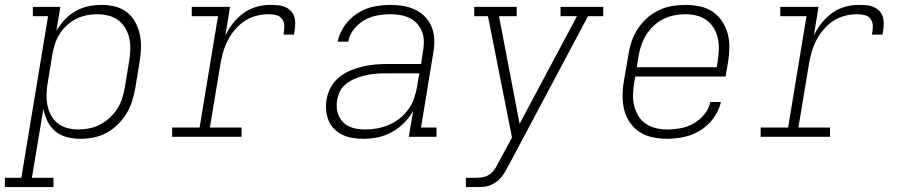

<svg xmlns="http://www.w3.org/2000/svg" viewBox="-69 -558 3689 783"><path d="M-49 205V167H18L127 -492H65V-530H177L161 -432Q175 -457 195 -478Q215 -499 240 -513Q265 -527 292 -532.5Q319 -538 346 -538Q346 -538 346 -538Q346 -538 346 -538Q374 -538 401.5 -531Q429 -524 449.5 -507.5Q470 -491 483 -467Q496 -443 501.5 -416.5Q507 -390 506 -361.5Q505 -333 500 -304L482 -194Q477 -168 468.5 -142Q460 -116 445 -92Q430 -68 409 -48Q388 -28 363 -15Q338 -2 311.5 3Q285 8 258 8Q230 8 203 1Q176 -6 156 -23Q136 -40 124.5 -64Q113 -88 108 -114L61 167H149V205ZM250 -30Q273 -30 295.5 -34.5Q318 -39 339 -50Q360 -61 378 -77.5Q396 -94 409 -114Q422 -134 429 -156Q436 -178 440 -201L458 -311Q462 -334 462.5 -357.5Q463 -381 458 -403Q453 -425 441.5 -444Q430 -463 412.5 -476Q395 -489 372.5 -494.5Q350 -500 327 -500Q305 -500 283 -495.5Q261 -491 240.5 -480.5Q220 -470 202.5 -453.5Q185 -437 173 -417.5Q161 -398 154.5 -376.5Q148 -355 144 -333L126 -223Q122 -200 121 -176.5Q120 -153 124 -131Q128 -109 138.5 -89Q149 -69 166 -55.5Q183 -42 205 -36Q227 -30 250 -30Z M633 0V-38H745L820 -492H713V-530H869L850 -413Q863 -440 881.5 -463.5Q900 -487 924 -504.5Q948 -522 976 -530Q1004 -538 1032 -538Q1049 -538 1065.5 -536.5Q1082 -535 1096 -528.5Q1110 -522 1120 -510Q1130 -498 1133 -482.5Q1136 -467 1134.5 -450Q1133 -433 1130 -417H1087Q1090 -433 1090.5 -449.5Q1091 -466 1082.5 -479Q1074 -492 1058.5 -496Q1043 -500 1026 -500Q1001 -500 976 -493.5Q951 -487 929 -472.5Q907 -458 889.5 -437.5Q872 -417 860 -393.5Q848 -370 841 -345.5Q834 -321 830 -297L787 -38H916V0Z M1413 8Q1391 8 1369 4.5Q1347 1 1328 -8Q1309 -17 1294 -32Q1279 -47 1271 -66.5Q1263 -86 1261 -108Q1259 -130 1263 -153Q1267 -178 1280 -202Q1293 -226 1314 -243Q1335 -260 1360 -270.5Q1385 -281 1411 -287Q1437 -293 1462 -295Q1487 -297 1513 -297H1648L1656 -349Q1660 -370 1659.5 -390.5Q1659 -411 1652 -429Q1645 -447 1632 -461.5Q1619 -476 1601.5 -484.5Q1584 -493 1564 -496.5Q1544 -500 1524 -500Q1497 -500 1469.5 -495Q1442 -490 1417.5 -476Q1393 -462 1374.5 -439Q1356 -416 1351 -388H1308Q1315 -423 1336.5 -453.5Q1358 -484 1389 -504Q1420 -524 1455 -531Q1490 -538 1524 -538Q1551 -538 1577 -533.5Q1603 -529 1625.5 -518Q1648 -507 1665.5 -488.5Q1683 -470 1692 -446.5Q1701 -423 1702 -396.5Q1703 -370 1698 -343L1648 -38H1711V0H1598L1616 -106Q1601 -79 1578.5 -56.5Q1556 -34 1528.5 -19Q1501 -4 1472 2Q1443 8 1413 8ZM1421 -30Q1446 -30 1470 -34.5Q1494 -39 1517.5 -49Q1541 -59 1561.5 -75.5Q1582 -92 1597 -113Q1612 -134 1620 -157.5Q1628 -181 1632 -205L1641 -259H1513Q1497 -259 1481.5 -258.5Q1466 -258 1451 -256Q1436 -254 1420.5 -250.5Q1405 -247 1389.5 -241.5Q1374 -236 1360 -228Q1346 -220 1334 -208.5Q1322 -197 1315.5 -182Q1309 -167 1306 -151Q1303 -134 1304.5 -117.5Q1306 -101 1312.5 -86Q1319 -71 1330.5 -59.5Q1342 -48 1356.5 -41.5Q1371 -35 1387.5 -32.5Q1404 -30 1421 -30Z M1831 205V167H1875Q1890 167 1905 163.5Q1920 160 1932.5 149.5Q1945 139 1953 125Q1961 111 1968 97L2019 3L1921 -492H1865V-530H2038V-492H1966L2050 -53L2284 -492H2217V-530H2391V-492H2329L2006 115Q2006 115 2006 115Q2006 115 2006 115L2005 116Q1999 129 1991.5 141.5Q1984 154 1975 165Q1966 176 1954 184.5Q1942 193 1929 198Q1916 203 1902 204Q1888 205 1875 205Z M2652 8Q2622 8 2593 2Q2564 -4 2540.5 -19Q2517 -34 2500.5 -57.5Q2484 -81 2477 -108.5Q2470 -136 2470 -166Q2470 -196 2475 -226L2494 -336Q2498 -363 2507 -389.5Q2516 -416 2532 -440.5Q2548 -465 2570 -484.5Q2592 -504 2618 -516.5Q2644 -529 2672 -533.5Q2700 -538 2727 -538Q2756 -538 2785 -532Q2814 -526 2837 -510.5Q2860 -495 2875.5 -471.5Q2891 -448 2898.5 -421Q2906 -394 2905.5 -364Q2905 -334 2900 -304L2890 -246H2522L2517 -219Q2513 -196 2512.5 -172Q2512 -148 2517.5 -126Q2523 -104 2534.5 -85Q2546 -66 2564.5 -53.5Q2583 -41 2605.5 -35.5Q2628 -30 2652 -30Q2679 -30 2706.5 -35Q2734 -40 2759 -54Q2784 -68 2803 -91Q2822 -114 2828 -142H2871Q2863 -107 2841 -76.5Q2819 -46 2787.5 -26.5Q2756 -7 2721 0.5Q2686 8 2652 8ZM2854 -284 2858 -311Q2862 -334 2862.5 -357.5Q2863 -381 2858 -403Q2853 -425 2841.5 -444Q2830 -463 2812 -476Q2794 -489 2771.5 -494.5Q2749 -500 2726 -500Q2703 -500 2680.5 -495.5Q2658 -491 2636.5 -480.5Q2615 -470 2597 -453Q2579 -436 2566.5 -416Q2554 -396 2546.5 -374Q2539 -352 2535 -329L2528 -284Z M3033 0V-38H3145L3220 -492H3113V-530H3269L3250 -413Q3263 -440 3281.5 -463.5Q3300 -487 3324 -504.5Q3348 -522 3376 -530Q3404 -538 3432 -538Q3449 -538 3465.5 -536.5Q3482 -535 3496 -528.5Q3510 -522 3520 -510Q3530 -498 3533 -482.5Q3536 -467 3534.5 -450Q3533 -433 3530 -417H3487Q3490 -433 3490.5 -449.5Q3491 -466 3482.5 -479Q3474 -492 3458.5 -496Q3443 -500 3426 -500Q3401 -500 3376 -493.5Q3351 -487 3329 -472.5Q3307 -458 3289.5 -437.5Q3272 -417 3260 -393.5Q3248 -370 3241 -345.5Q3234 -321 3230 -297L3187 -38H3316V0Z"/></svg>

Font: Iosevka Slab XLtExObl
Style: Regular
Weight: 200
Width: 7
Italic angle: -9°
Monospace: yes
Designer: Belleve Invis
Foundry: Belleve Invis
Version: Version 11.1.1; ttfautohint (v1.8.3)